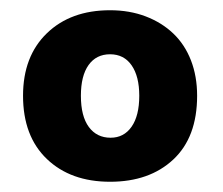

<svg xmlns="http://www.w3.org/2000/svg" viewBox="-20 -676 436 375"><path d="M365 -489Q365 -408 318.5 -364.5Q272 -321 195 -321Q118 -321 71.5 -365.5Q25 -410 25 -489Q25 -566 71.5 -611Q118 -656 195 -656Q233 -656 264.5 -644Q296 -632 318.5 -610.5Q341 -589 353 -558Q365 -527 365 -489ZM138 -489Q138 -449 153.5 -428Q169 -407 196 -407Q222 -407 237 -428.5Q252 -450 252 -489Q252 -527 237 -548.5Q222 -570 195 -570Q168 -570 153 -549Q138 -528 138 -489Z"/></svg>

Font: Baloo Thambi
Style: Regular
Weight: 400
Designer: Aadarsh Rajan and Ek Type
Foundry: Ek Type
Version: Version 1.100;PS 1.000;hotconv 1.0.88;makeotf.lib2.5.647800;